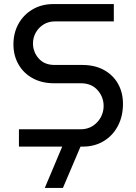

<svg xmlns="http://www.w3.org/2000/svg" viewBox="-20 -720 666 943"><path d="M73 0V-85H376Q410 -85 435.5 -101.5Q461 -118 475 -144Q489 -170 489 -199Q489 -244 459 -277.5Q429 -311 378 -311H246Q186 -311 141 -335.5Q96 -360 71 -403.5Q46 -447 46 -502Q46 -558 70.5 -602.5Q95 -647 139.5 -673.5Q184 -700 242 -700H539V-615H251Q218 -615 193.5 -599.5Q169 -584 155.5 -559.5Q142 -535 142 -507Q142 -465 170 -433Q198 -401 248 -401H383Q446 -401 491 -376Q536 -351 560 -308Q584 -265 584 -210Q584 -149 559 -101.5Q534 -54 489.5 -27Q445 0 387 0ZM200 203 294 -20H384L289 203Z"/></svg>

Font: MuseoModerno
Style: Regular
Weight: 400
Designer: Pablo Cosgaya, Héctor Gatti, Marcela Romero, and the Authors of The MuseoModerno Project.
Foundry: Omnibus-Type Team
Version: Version 1.001